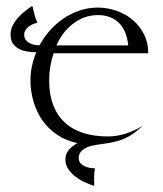

<svg xmlns="http://www.w3.org/2000/svg" viewBox="-20 -450 518 612"><path d="M282.7 87.4Q279.8 100.6 280 114Q280.3 127.4 280.3 141.1L278.8 142.1Q265.1 137.7 249.3 130.4Q233.4 123 220 112.5Q206.5 102.1 197.5 88.6Q188.5 75.2 188.5 58.6Q188.5 40 200 27.1Q211.4 14.2 227.1 6.3Q190.4 -1.5 162.4 -20.3Q134.3 -39.1 115.5 -65.9Q96.7 -92.8 86.9 -125.7Q77.1 -158.7 77.1 -194.8Q77.1 -217.8 82 -240Q86.9 -262.2 95.7 -283.2Q81.5 -283.7 66.9 -285.9Q52.2 -288.1 40.5 -294.2Q28.8 -300.3 21.2 -311.3Q13.7 -322.3 13.7 -339.8Q13.7 -354.5 20 -367.7Q26.4 -380.9 36.4 -392.3Q46.4 -403.8 58.3 -413.3Q70.3 -422.9 81.5 -430.2L83.5 -429.7Q86.9 -416.5 90.1 -403.3Q93.3 -390.1 99.1 -377.9L98.6 -377.4Q91.8 -376 84.5 -372.8Q77.1 -369.6 71 -364.7Q64.9 -359.9 61 -353.5Q57.1 -347.2 57.1 -339.4Q57.1 -329.6 61.8 -323.2Q66.4 -316.9 73.5 -313Q80.6 -309.1 89.1 -307.4Q97.7 -305.7 106 -305.7Q119.6 -331.1 139.2 -353Q158.7 -375 182.6 -391.1Q206.5 -407.2 233.9 -416.5Q261.2 -425.8 291.5 -425.8Q322.8 -425.8 351.8 -415.5Q380.9 -405.3 403.3 -386.2Q425.8 -367.2 439.2 -340.3Q452.6 -313.5 452.6 -280.3H150.9Q136.7 -237.8 136.7 -193.4Q136.7 -148.4 149.7 -115Q162.6 -81.5 186.8 -59.3Q210.9 -37.1 245.6 -26.1Q280.3 -15.1 323.7 -15.1Q353 -15.1 381.1 -24.2Q409.2 -33.2 434.1 -48.8Q416.5 -31.7 400.4 -21.2Q384.3 -10.7 367.4 -4.6Q350.6 1.5 331.8 4.9Q313 8.3 289.6 11.2Q280.8 12.7 270.5 15.1Q260.3 17.6 251.5 22.5Q242.7 27.3 236.8 34.9Q231 42.5 231 53.7Q231 63.5 236.1 69.6Q241.2 75.7 249 79.6Q256.8 83.5 265.9 85Q274.9 86.4 282.2 86.4ZM388.7 -305.2Q386.7 -326.7 379.9 -344.5Q373 -362.3 361.1 -375Q349.1 -387.7 331.8 -394.8Q314.5 -401.9 292 -401.9Q269 -401.9 248.8 -394.3Q228.5 -386.7 211.7 -373.5Q194.8 -360.4 181.6 -342.8Q168.5 -325.2 159.7 -305.2Z"/></svg>

Font: CAT Linz
Style: Regular
Weight: 400
Designer: Peter Wiegel
Foundry: Peter Wiegel
Version: Version 1.08